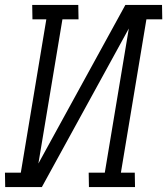

<svg xmlns="http://www.w3.org/2000/svg" viewBox="-33 -755 675 775"><path d="M-12 0 -13 -58H51L154 -677H98L97 -735H283L284 -677H219L122 -95L473 -735H621L622 -677H558L455 -58H511L512 0H326L325 -58H390L487 -640L136 0Z"/></svg>

Font: Iosevka Etoile Light
Style: Italic
Weight: 300
Italic angle: -9°
Designer: Belleve Invis
Foundry: Belleve Invis
Version: Version 22.1.2; ttfautohint (v1.8.4)